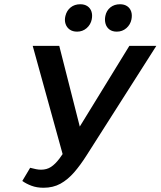

<svg xmlns="http://www.w3.org/2000/svg" viewBox="-20 -874 756 904"><path d="M185 10Q153 10 128 0.5Q103 -9 85 -22L122 -84Q137 -80 149.5 -77.5Q162 -75 173 -75Q200 -75 220 -88Q240 -101 260 -127.5Q280 -154 304 -194L589 -658H716L388 -143Q359 -97 329 -62.5Q299 -28 264.5 -9Q230 10 185 10ZM283 -119 134 -658H259L376 -198ZM343 -725Q322 -725 308 -735Q294 -745 288.5 -762Q283 -779 288 -799Q294 -824 312.5 -839Q331 -854 358 -854Q378 -854 391.5 -845Q405 -836 410.5 -820Q416 -804 412 -783Q407 -758 388 -741.5Q369 -725 343 -725ZM530 -725Q509 -725 495.5 -735Q482 -745 477 -762Q472 -779 476 -799Q481 -824 499.5 -839Q518 -854 545 -854Q565 -854 578.5 -845Q592 -836 597.5 -820Q603 -804 599 -783Q594 -758 575 -741.5Q556 -725 530 -725Z"/></svg>

Font: Ysabeau Infant
Style: Bold Italic
Weight: 700
Italic angle: -12°
Designer: Christian Thalmann (Catharsis Fonts)
Version: Version 2.001;gftools[0.9.30]; featfreeze: ss01,ss02,lnum